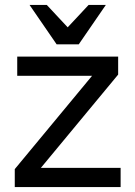

<svg xmlns="http://www.w3.org/2000/svg" viewBox="-20 -760 550 780"><path d="M40 0V-73L354 -452H50V-530H460V-457L146 -78H470V0ZM210 -580 100 -740H170L255 -649L340 -740H410L300 -580Z"/></svg>

Font: Golos Text
Style: Regular
Weight: 400
Designer: A.Korolkova, Vitaly Kuzmin
Foundry: ParaType Ltd
Version: Version 2.004